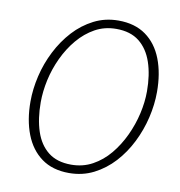

<svg xmlns="http://www.w3.org/2000/svg" viewBox="-78 -743 774 826"><g transform="rotate(10 309.0 -329.5)"><path d="M277 12Q205 12 157 -23Q109 -58 85 -120Q61 -182 61 -262Q61 -317 74.5 -374.5Q88 -432 115 -485Q142 -538 180 -579.5Q218 -621 267 -646Q316 -671 374 -671Q446 -671 494 -636.5Q542 -602 566 -540Q590 -478 590 -397Q590 -342 576.5 -284.5Q563 -227 536.5 -174Q510 -121 472 -79.5Q434 -38 385 -13Q336 12 277 12ZM280 -25Q331 -25 373 -48Q415 -71 447 -109.5Q479 -148 501.5 -196Q524 -244 535.5 -294.5Q547 -345 547 -392Q547 -464 528.5 -518.5Q510 -573 471.5 -603.5Q433 -634 371 -634Q320 -634 278.5 -611Q237 -588 204.5 -549.5Q172 -511 149.5 -463Q127 -415 116 -364.5Q105 -314 105 -267Q105 -195 123 -140.5Q141 -86 179.5 -55.5Q218 -25 280 -25Z"/></g></svg>

Font: Source Sans 3 Light
Style: Italic
Weight: 300
Italic angle: -11°
Designer: Paul D. Hunt
Foundry: Adobe
Version: Version 3.046;hotconv 1.0.118;makeotfexe 2.5.65603